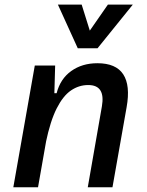

<svg xmlns="http://www.w3.org/2000/svg" viewBox="-20 -796 626 816"><path d="M36.6 0 127.9 -517.6H214.4L210.9 -394L141.6 0ZM353 0 413.1 -344.2Q420.9 -389.2 406.5 -411.9Q392.1 -434.6 355 -434.6Q315.4 -434.6 281.7 -411.6Q248 -388.7 220.9 -335.2Q193.8 -281.7 174.8 -190.4L199.2 -399.9H220.7Q236.3 -460.9 282.7 -494.1Q329.1 -527.3 394 -527.3Q472.7 -527.3 503.7 -480.2Q534.7 -433.1 518.1 -340.3L458 0ZM310.5 -590.8 226.1 -776.4H327.1L364.7 -656.2H355L438.5 -776.4H544.4L394.5 -590.8Z"/></svg>

Font: Cascadia Code
Style: Italic
Weight: 400
Italic angle: -10°
Designer: Aaron Bell
Foundry: Saja Typeworks
Version: Version 2407.024